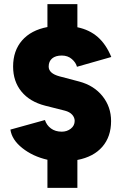

<svg xmlns="http://www.w3.org/2000/svg" viewBox="-20 -800 586 923"><path d="M208 -32Q138 -48 87.5 -88Q37 -128 30 -177L196 -223Q204 -198 225 -182.5Q246 -167 277 -167Q302 -167 320.5 -181.5Q339 -196 339 -219Q339 -235 327 -248.5Q315 -262 292 -268L197 -292Q123 -311 83 -360Q43 -409 43 -480Q43 -556 86 -605.5Q129 -655 208 -670V-780H352V-669Q410 -657 450 -622Q490 -587 515 -526L350 -479Q345 -499 325.5 -516Q306 -533 277 -533Q247 -533 230.5 -519Q214 -505 214 -480Q214 -447 266 -433L361 -408Q432 -389 473 -337.5Q514 -286 514 -218Q514 -143 472 -94.5Q430 -46 352 -31V103H208Z"/></svg>

Font: Oak Sans Black
Style: Regular
Weight: 900
Designer: Erik Kennedy, Walven
Foundry: Erik Kennedy, Walven
Version: Version 1.000